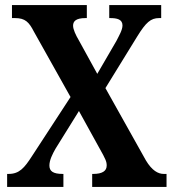

<svg xmlns="http://www.w3.org/2000/svg" viewBox="-20 -734 684 754"><path d="M8 0H229V-51H226C188 -51 174 -62 174 -84C174 -105 186 -129 198 -150L290 -298L370 -153C395 -109 399 -99 399 -84C399 -62 381 -51 346 -51H342V0H634V-51H623C601 -51 577 -64 553 -104L394 -388L519 -591C553 -646 572 -663 605 -663H613V-714H409V-663H412C440 -663 461 -658 461 -634C461 -616 447 -593 437 -573L362 -444L290 -575C277 -597 267 -619 267 -633C267 -649 276 -663 316 -663H321V-714H27V-663H39C79 -663 94 -647 113 -610L257 -353L105 -120C76 -75 56 -51 14 -51H8Z"/></svg>

Font: Noto Serif Devanagari Condensed
Style: Bold
Weight: 700
Width: 3
Designer: Universal Thirst, Indian Type Foundry and the Monotype Design Team
Foundry: Monotype Imaging Inc.
Version: Version 2.004